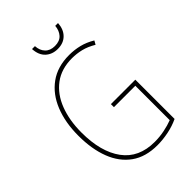

<svg xmlns="http://www.w3.org/2000/svg" viewBox="-265 -1004 1117 1117"><g transform="rotate(-45 293.5 -446.0)"><path d="M321 -351H522V-28Q482 -9 435 0.5Q388 10 344 10Q247 10 183.5 -35.5Q120 -81 88.5 -163Q57 -245 57 -354Q57 -463 90.5 -546.5Q124 -630 189.5 -677.5Q255 -725 351 -725Q394 -725 434.5 -715Q475 -705 515 -681L502 -658Q462 -682 424.5 -691Q387 -700 350 -700Q262 -700 202.5 -655.5Q143 -611 113 -533Q83 -455 83 -355Q83 -196 149.5 -105.5Q216 -15 346 -15Q387 -15 426.5 -23Q466 -31 497 -43V-326H321ZM437 -902Q434 -853 405.5 -824.5Q377 -796 330 -796Q285 -796 255.5 -823Q226 -850 223 -902H247Q249 -865 270.5 -842.5Q292 -820 330 -820Q370 -820 390.5 -843Q411 -866 414 -902Z"/></g></svg>

Font: Noto Sans Bengali Condensed Thin
Style: Regular
Weight: 100
Width: 3
Designer: Joana Ranito - Universal Thirst; Jelle Bosma - Monotype Design Team
Foundry: Universal Thirst ehf.
Version: Version 3.000; ttfautohint (v1.8.4.7-5d5b)